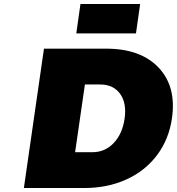

<svg xmlns="http://www.w3.org/2000/svg" viewBox="-20 -946 890 966"><path d="M100.1 0 201.2 -701.2H514.2Q687.5 -701.2 777.8 -606Q868.2 -510.7 845.2 -351.1Q830.1 -245.6 770.5 -166Q710.9 -86.4 616 -43.2Q521 0 403.8 0ZM357.9 -180.2H444.8Q507.8 -180.2 551.8 -226.1Q595.7 -272 606.9 -349.1Q618.2 -427.2 584.2 -474.1Q550.3 -521 482.9 -521H407.2ZM363.8 -777.8 384.8 -925.8H685.1L664.1 -777.8Z"/></svg>

Font: Trueno Black
Style: Italic
Weight: 900
Designer: Julieta Ulanovsky
Foundry: Julieta Ulanovsky
Version: Version 3.001b | FøM Fix